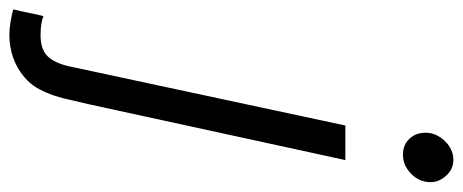

<svg xmlns="http://www.w3.org/2000/svg" viewBox="-416 -450 965 400"><g transform="rotate(90 66.0 -250.5)"><path d="M189 -608Q168 -608 155.5 -621.5Q143 -635 143 -655Q143 -677 160 -695Q177 -713 200 -713Q219 -713 232.5 -698Q246 -683 246 -666Q246 -642 228.5 -625Q211 -608 189 -608ZM-62 212Q-73 212 -88 209.5Q-103 207 -114 204Q-110 188 -107 172.5Q-104 157 -100 141Q-85 147 -60 147Q-31 147 -16.5 132.5Q-2 118 5 86Q36 -58 66.5 -201Q97 -344 128 -488H200Q171 -354 142 -221.5Q113 -89 84 45Q78 70 73.5 90Q69 110 63 126Q57 142 49 155.5Q41 169 27 181Q-10 212 -62 212Z"/></g></svg>

Font: Rosa Sans Light
Style: Italic
Weight: 300
Italic angle: -12°
Designer: Pentagram / MCKL
Foundry: Pentagram / MCKL
Version: Version 1.005;September 16, 2019;FontCreator 11.5.0.2425 64-